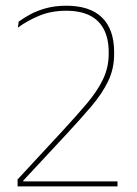

<svg xmlns="http://www.w3.org/2000/svg" viewBox="-20 -668 490 688"><path d="M43 0V-25L205 -200Q254 -253 291 -296.8Q328 -340.5 348.8 -383.2Q369.5 -426 369.5 -475V-481Q369.5 -529 352.5 -562.2Q335.5 -595.5 301.8 -612.5Q268 -629.5 217 -629.5Q164 -629.5 121 -611.8Q78 -594 44 -569L47 -590.5Q64.5 -603.5 89 -616.8Q113.5 -630 145.8 -638.8Q178 -647.5 217.5 -647.5Q302.5 -647.5 345.8 -605Q389 -562.5 389 -481V-474.5Q389 -421.5 367.5 -377Q346 -332.5 307.8 -287.5Q269.5 -242.5 219 -188L63.5 -21V-9.5L55 -18H401V0Z"/></svg>

Font: Anek Gujarati Thin
Style: Regular
Weight: 250
Version: Version 1.003